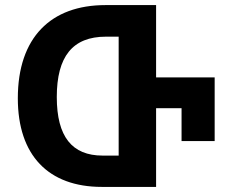

<svg xmlns="http://www.w3.org/2000/svg" viewBox="-20 -734 899 754"><path d="M593 -430V-714H394C180 -714 50 -587 50 -348C50 -124 170 0 380 0H593V-309H693V-180H823V-430ZM446 -123H383C263 -123 203 -197 203 -353C203 -512 265 -590 396 -590H446Z"/></svg>

Font: Noto Sans Georgian SemiCondensed Bold
Style: Regular
Weight: 700
Width: 4
Designer: Monotype Design Team, Akaki Razmadze
Foundry: Google LLC
Version: Version 2.005